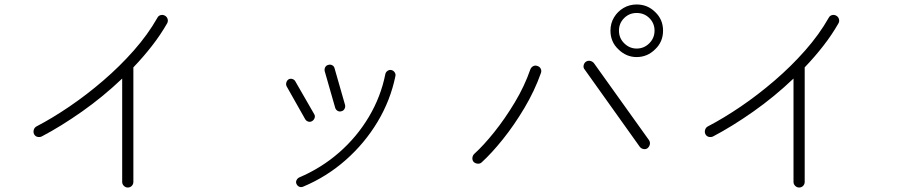

<svg xmlns="http://www.w3.org/2000/svg" viewBox="-20 -832 4040 858"><path d="M551 6Q541 6 533.5 -1.5Q526 -9 526 -19V-481Q441 -400 346.5 -333.5Q252 -267 166 -222Q157 -218 147 -220.5Q137 -223 132 -233Q128 -242 131 -252Q134 -262 143 -267Q214 -304 290.5 -356Q367 -408 441.5 -472Q516 -536 578.5 -607Q641 -678 683 -752Q688 -762 698 -764.5Q708 -767 717 -762Q726 -757 729 -747Q732 -737 727 -728Q698 -677 659.5 -627.5Q621 -578 576 -531V-19Q576 -9 569 -1.5Q562 6 551 6Z M1335 2Q1326 6 1317.5 2.5Q1309 -1 1305 -10Q1301 -18 1305 -26.5Q1309 -35 1317 -39Q1416 -81 1495.5 -150.5Q1575 -220 1628.5 -310Q1682 -400 1702 -501Q1704 -510 1712 -515.5Q1720 -521 1729 -519Q1738 -517 1743.5 -509Q1749 -501 1747 -492Q1725 -384 1667.5 -288Q1610 -192 1525 -117Q1440 -42 1335 2ZM1506 -335Q1497 -332 1489 -336.5Q1481 -341 1478 -350L1431 -514Q1429 -524 1433.5 -532Q1438 -540 1447 -542Q1456 -545 1464.5 -540.5Q1473 -536 1475 -527L1522 -363Q1524 -354 1519.5 -345.5Q1515 -337 1506 -335ZM1375 -291Q1367 -286 1358 -288.5Q1349 -291 1344 -299L1261 -446Q1257 -454 1259.5 -463Q1262 -472 1269 -477Q1277 -482 1286.5 -479Q1296 -476 1300 -468L1384 -322Q1389 -314 1386 -305Q1383 -296 1375 -291Z M2825 -577Q2778 -577 2743 -612Q2708 -645 2708 -695Q2708 -728 2724 -754.5Q2740 -781 2766.5 -796.5Q2793 -812 2825 -812Q2874 -812 2908 -778Q2943 -745 2943 -695Q2943 -645 2908 -612Q2873 -577 2825 -577ZM2133 -107Q2126 -100 2115.5 -100.5Q2105 -101 2097 -108Q2090 -116 2091 -126.5Q2092 -137 2099 -144Q2141 -182 2189 -242Q2237 -302 2280.5 -374.5Q2324 -447 2350 -522Q2354 -532 2363 -536.5Q2372 -541 2382 -537Q2392 -534 2396.5 -524.5Q2401 -515 2397 -505Q2369 -426 2323.5 -349.5Q2278 -273 2227.5 -210Q2177 -147 2133 -107ZM2874 -170Q2866 -164 2855.5 -166Q2845 -168 2839 -176L2593 -521Q2586 -529 2588 -539.5Q2590 -550 2598 -556Q2607 -562 2617 -560Q2627 -558 2634 -550L2880 -206Q2886 -197 2884 -187Q2882 -177 2874 -170ZM2825 -615Q2858 -615 2881.5 -638.5Q2905 -662 2905 -695Q2905 -728 2882 -751Q2859 -774 2825 -774Q2792 -774 2769 -751Q2746 -728 2746 -695Q2746 -662 2769 -639Q2793 -615 2825 -615Z M3551 6Q3541 6 3533.5 -1.5Q3526 -9 3526 -19V-481Q3441 -400 3346.5 -333.5Q3252 -267 3166 -222Q3157 -218 3147 -220.5Q3137 -223 3132 -233Q3128 -242 3131 -252Q3134 -262 3143 -267Q3214 -304 3290.5 -356Q3367 -408 3441.5 -472Q3516 -536 3578.5 -607Q3641 -678 3683 -752Q3688 -762 3698 -764.5Q3708 -767 3717 -762Q3726 -757 3729 -747Q3732 -737 3727 -728Q3698 -677 3659.5 -627.5Q3621 -578 3576 -531V-19Q3576 -9 3569 -1.5Q3562 6 3551 6Z"/></svg>

Font: Kurewa Gothic CJK TC Regular
Style: Regular
Weight: 400
Designer: Max Yao
Foundry: Max-Everyday
Version: Version 1.071; ttfautohint (v1.8.3)